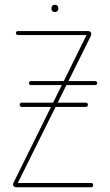

<svg xmlns="http://www.w3.org/2000/svg" viewBox="-20 -790 466 810"><path d="M365 -18Q369 -18 371 -15.5Q373 -13 373 -9Q373 -5 371 -2.5Q369 0 365 0H50Q40 0 36.5 -6Q33 -12 38 -21L345 -642H56Q52 -642 49.5 -644.5Q47 -647 47 -651Q47 -654 49.5 -656.5Q52 -659 56 -659H350Q360 -659 363.5 -653Q367 -647 363 -638L55 -18ZM110 -431Q107 -431 104.5 -433Q102 -435 102 -439Q102 -443 104.5 -445.5Q107 -448 110 -448H381Q385 -448 387.5 -445.5Q390 -443 390 -439Q390 -435 387.5 -433Q385 -431 381 -431ZM71 -339Q68 -339 65.5 -341.5Q63 -344 63 -348Q63 -352 65.5 -354.5Q68 -357 71 -357H342Q346 -357 348.5 -354.5Q351 -352 351 -348Q351 -344 348.5 -341.5Q346 -339 342 -339ZM197 -756Q197 -762 201 -766Q205 -770 212 -770Q218 -770 222 -766Q226 -762 226 -756V-753Q226 -747 222 -743Q218 -739 212 -739Q205 -739 201 -743Q197 -747 197 -753Z"/></svg>

Font: Libertine-Super Thin
Style: Regular
Weight: 100
Designer: Bastien Sozeau
Foundry: NBR — Bastien Sozeau
Version: Version 2.003;gftools[0.9.33]